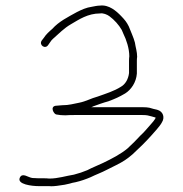

<svg xmlns="http://www.w3.org/2000/svg" viewBox="-20 -664 653 686"><path d="M152 -503 159 -513C162.3 -518.3 166 -522.7 170 -526C190.9 -544.3 208.5 -563 233.5 -577.5C262.6 -594.4 293.5 -616 338 -616C348.2 -618 363.2 -612 371 -606C388.3 -593.4 405 -574.6 415 -557L421 -543C431.1 -522.9 442 -491.3 442 -463C441.3 -457.7 441 -452.3 441 -447V-403C438.6 -381.8 428 -362.9 412 -354C387.7 -338.5 359.6 -329.9 329 -319C304.7 -312.5 288 -302 263 -297C242.5 -293.3 227.5 -288 202 -288C192.7 -287.3 184.7 -286.7 178 -286C158.1 -282 172.4 -256.4 181 -255C191 -253 201.7 -252 213 -252C223 -252.7 233.3 -253 244 -253H489C506.6 -253 509.5 -251.1 522 -248L536 -244C536 -242.7 535.3 -241 534 -239C531.3 -234.3 526.3 -228 519 -220C503.9 -203.6 497.5 -193.9 482 -180C468.6 -165.1 451.5 -148.3 436 -134C412 -113.7 378.8 -96.6 348.5 -82C329.7 -72.9 309.7 -65.5 292 -56C276.7 -49.6 260.8 -44.2 244 -40C216.1 -35.7 187.7 -26 156 -26C150 -26.7 144 -27 138 -27H118C111.3 -27 104 -27.3 96 -28C80.6 -29.5 60.2 -48.6 51 -29.5C39.2 -5 95 1 118 1H155C175.1 3 192.3 -1.9 211 -4L229 -8C235 -10 242 -11.7 250 -13C269.1 -17.4 286.8 -23.6 304 -31C321.7 -39.9 342.8 -47.3 361 -57L395 -74C420.8 -86.9 433.8 -95.6 454 -113C477.3 -134.6 499.9 -156.4 520 -179C529.1 -189.3 551.8 -213.6 558 -226C570.2 -244.3 562.4 -265.3 544 -271L528 -275L514 -279C508 -280.3 499.7 -281 489 -281H306C308.7 -281.7 311 -282.7 313 -284C329.1 -289.8 348.8 -297.2 367 -302C393.4 -311.9 404.8 -317.1 427 -330C448.4 -343.2 466.6 -369.6 469 -401V-447C469 -451.7 469.3 -456.3 470 -461C470 -479.5 464.4 -494.9 462 -512C457.4 -530.3 445.8 -554.4 440 -570C432.5 -584.9 426.4 -592.6 413 -606.5C395.8 -624.4 369.4 -648 337 -644C327.3 -644 316.7 -641.3 309 -640C287.7 -637 272.1 -629.5 255 -621C223.1 -603.3 190.4 -587.3 167 -561C155.3 -550.8 144.6 -541.5 136 -528L129 -519C118.4 -503 141.3 -487 152 -503Z"/></svg>

Font: HoneyBee
Style: XLit
Weight: 200
Foundry: Cannot Into Space Fonts
Version: Version 0.89